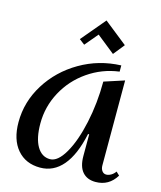

<svg xmlns="http://www.w3.org/2000/svg" viewBox="-138 -1055 976 1164"><g transform="rotate(15 350.5 -473.0)"><path d="M541 -677Q434 -663 346 -602Q258 -541 208 -448Q158 -355 158 -250Q158 -157 188 -106Q218 -55 270 -55Q318 -55 362.5 -131.5Q407 -208 434 -333Q461 -458 461 -593L587 -634V-101Q587 -80 597 -66.5Q607 -53 623 -53Q638 -53 653.5 -62Q669 -71 680 -87L701 -67Q656 7 572 7Q519 7 490 -26.5Q461 -60 461 -126V-262H454Q425 -126 367 -58Q309 10 225 10Q134 10 81 -52Q28 -114 28 -223Q28 -351 97.5 -462.5Q167 -574 284.5 -642.5Q402 -711 541 -716ZM530 -840 474 -770 360 -861 291 -779 257 -805 384 -956Z"/></g></svg>

Font: Amita
Style: Bold
Weight: 700
Designer: Eduardo Rodriguez Tunni, Modular Infotech, Brian J. Bonislawsky
Foundry: Eduardo Rodriguez Tunni, Modular Infotech, Brian J. Bonislawsky
Version: Version 1.003